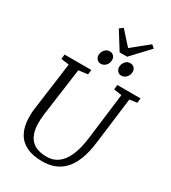

<svg xmlns="http://www.w3.org/2000/svg" viewBox="-264 -1255 1239 1394"><g transform="rotate(30 356.0 -558.0)"><path d="M645 -695 596 -306Q585 -220 561.5 -159.5Q538 -99 502.8 -61.8Q467.5 -24.5 422 -7.2Q376.5 10 321 10Q239.5 10 186.8 -16.5Q134 -43 107.8 -92.2Q81.5 -141.5 79 -209Q78.5 -227.5 79 -248Q79.5 -268.5 82.5 -290L137 -695L70.5 -704L74.5 -743H299L294.5 -704L218 -694L163.5 -296.5Q160 -270.5 159 -248Q158 -225.5 158.5 -204.5Q160.5 -153 178.5 -114.8Q196.5 -76.5 234.2 -55.8Q272 -35 333.5 -35Q386 -35 426 -64.5Q466 -94 492.5 -154Q519 -214 530.5 -306L579 -694L513 -704L517 -743H711.5L707.5 -704ZM333.5 -816Q315.5 -816 302.5 -830.2Q289.5 -844.5 290 -865Q291 -891.5 307.8 -909.5Q324.5 -927.5 347 -927.5Q369 -927.5 381.5 -914Q394 -900.5 393.5 -881Q393 -853 375.8 -834.5Q358.5 -816 333.5 -816ZM506 -816Q488 -816 475 -830.2Q462 -844.5 462.5 -865Q463.5 -891.5 479.8 -909.5Q496 -927.5 519 -927.5Q541 -927.5 553.8 -914Q566.5 -900.5 566 -881Q565.5 -853 548.2 -834.5Q531 -816 506 -816ZM413 -956.5 321 -1104 350 -1126Q375 -1098.5 400 -1070.5Q425 -1042.5 450.5 -1014.5Q484.5 -1042.5 519.2 -1070.2Q554 -1098 588.5 -1126L614 -1104L476 -956.5Z"/></g></svg>

Font: Merriweather 24pt Light
Style: Italic
Weight: 300
Italic angle: -7.8°
Version: Version 2.101